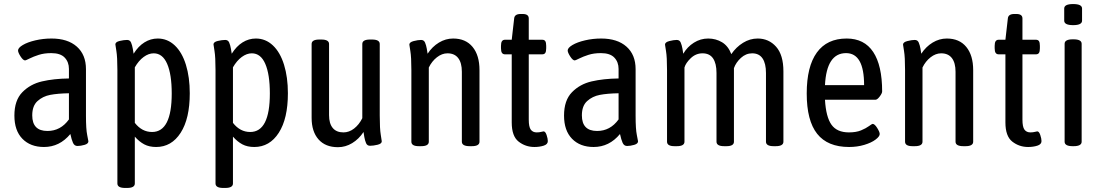

<svg xmlns="http://www.w3.org/2000/svg" viewBox="-20 -719 5440 947"><path d="M51 -149Q51 -224 90 -264Q129 -304 187 -317.5Q245 -331 320 -332V-379Q320 -413 299 -435Q278 -457 233 -457Q198 -457 171.5 -448.5Q145 -440 126 -430.5Q107 -421 104 -421Q94 -421 81.5 -440.5Q69 -460 69 -470Q69 -483 92.5 -497Q116 -511 154.5 -520Q193 -529 234 -529Q314 -529 359 -489Q404 -449 404 -378V-148Q404 -82 410 -53.5Q416 -25 416 -22Q416 -10 397 -4.5Q378 1 362 1Q347 1 340 -14.5Q333 -30 327 -58Q274 6 197 6Q130 6 90.5 -34.5Q51 -75 51 -149ZM320 -130V-259Q264 -258 227.5 -251Q191 -244 165 -220.5Q139 -197 139 -150Q139 -73 214 -73Q279 -73 320 -130Z M559 186V-373Q559 -438 554 -467.5Q549 -497 549 -500Q549 -512 570 -517Q591 -522 607 -522Q621 -522 626.5 -509Q632 -496 635 -478.5Q638 -461 639 -454Q662 -491 692.5 -510Q723 -529 758 -529Q806 -529 842 -495Q878 -461 897 -399.5Q916 -338 916 -259Q916 -134 871 -64Q826 6 750 6Q716 6 691.5 -7Q667 -20 645 -45V186Q645 208 607 208H597Q559 208 559 186ZM827 -258Q827 -352 804.5 -404Q782 -456 738 -456Q713 -456 688.5 -438Q664 -420 645 -387V-113Q680 -68 730 -68Q827 -68 827 -258Z M1043 186V-373Q1043 -438 1038 -467.5Q1033 -497 1033 -500Q1033 -512 1054 -517Q1075 -522 1091 -522Q1105 -522 1110.5 -509Q1116 -496 1119 -478.5Q1122 -461 1123 -454Q1146 -491 1176.5 -510Q1207 -529 1242 -529Q1290 -529 1326 -495Q1362 -461 1381 -399.5Q1400 -338 1400 -259Q1400 -134 1355 -64Q1310 6 1234 6Q1200 6 1175.5 -7Q1151 -20 1129 -45V186Q1129 208 1091 208H1081Q1043 208 1043 186ZM1311 -258Q1311 -352 1288.5 -404Q1266 -456 1222 -456Q1197 -456 1172.5 -438Q1148 -420 1129 -387V-113Q1164 -68 1214 -68Q1311 -68 1311 -258Z M1517 -138V-502Q1517 -524 1555 -524H1565Q1603 -524 1603 -502V-151Q1603 -110 1621 -88Q1639 -66 1674 -66Q1702 -66 1726.5 -85Q1751 -104 1767 -136V-502Q1767 -524 1805 -524H1815Q1853 -524 1853 -502V-149Q1853 -84 1858 -54.5Q1863 -25 1863 -22Q1863 -10 1842 -5Q1821 0 1805 0Q1791 0 1785.5 -13Q1780 -26 1777 -43Q1774 -60 1773 -68Q1750 -33 1717 -13Q1684 7 1647 7Q1585 7 1551 -31.5Q1517 -70 1517 -138Z M2009 -20V-373Q2009 -438 2004 -467Q1999 -496 1999 -499Q1999 -511 2020.5 -516.5Q2042 -522 2057 -522Q2071 -522 2076.5 -509Q2082 -496 2085 -479Q2088 -462 2089 -454Q2112 -489 2145 -509Q2178 -529 2215 -529Q2277 -529 2311 -487.5Q2345 -446 2345 -373V-20Q2345 2 2307 2H2297Q2258 2 2258 -20V-365Q2258 -409 2240 -432.5Q2222 -456 2187 -456Q2160 -456 2135 -436.5Q2110 -417 2095 -386V-20Q2095 2 2057 2H2046Q2009 2 2009 -20Z M2504 -115V-451H2471Q2461 -451 2456 -458Q2451 -465 2451 -481V-493Q2451 -509 2456 -516Q2461 -523 2471 -523H2504L2516 -628Q2518 -650 2548 -650H2558Q2588 -650 2588 -628V-523H2654Q2665 -523 2669.5 -516Q2674 -509 2674 -493V-481Q2674 -465 2669.5 -458Q2665 -451 2654 -451H2588V-129Q2588 -93 2598 -79.5Q2608 -66 2627 -66Q2640 -66 2649 -68.5Q2658 -71 2661 -71Q2670 -71 2676 -53Q2682 -35 2682 -23Q2682 -7 2661.5 -0.5Q2641 6 2616 6Q2572 6 2538 -20.5Q2504 -47 2504 -115Z M2762 -149Q2762 -224 2801 -264Q2840 -304 2898 -317.5Q2956 -331 3031 -332V-379Q3031 -413 3010 -435Q2989 -457 2944 -457Q2909 -457 2882.5 -448.5Q2856 -440 2837 -430.5Q2818 -421 2815 -421Q2805 -421 2792.5 -440.5Q2780 -460 2780 -470Q2780 -483 2803.5 -497Q2827 -511 2865.5 -520Q2904 -529 2945 -529Q3025 -529 3070 -489Q3115 -449 3115 -378V-148Q3115 -82 3121 -53.5Q3127 -25 3127 -22Q3127 -10 3108 -4.5Q3089 1 3073 1Q3058 1 3051 -14.5Q3044 -30 3038 -58Q2985 6 2908 6Q2841 6 2801.5 -34.5Q2762 -75 2762 -149ZM3031 -130V-259Q2975 -258 2938.5 -251Q2902 -244 2876 -220.5Q2850 -197 2850 -150Q2850 -73 2925 -73Q2990 -73 3031 -130Z M3844 -367V-20Q3844 2 3806 2H3796Q3758 2 3758 -20V-359Q3758 -406 3741 -431Q3724 -456 3690 -456Q3659 -456 3634.5 -433.5Q3610 -411 3600 -383V-367V-20Q3600 2 3563 2H3552Q3514 2 3514 -20V-359Q3514 -406 3497 -431Q3480 -456 3445 -456Q3412 -456 3387 -432Q3362 -408 3356 -386V-20Q3356 2 3318 2H3307Q3270 2 3270 -20V-373Q3270 -438 3265 -467Q3260 -496 3260 -499Q3260 -511 3281.5 -516.5Q3303 -522 3318 -522Q3332 -522 3337.5 -509Q3343 -496 3346 -479Q3349 -462 3350 -454Q3370 -488 3402.5 -508.5Q3435 -529 3473 -529Q3511 -529 3541.5 -510.5Q3572 -492 3587 -452Q3611 -487 3645 -508Q3679 -529 3717 -529Q3772 -529 3808 -488.5Q3844 -448 3844 -367Z M3959 -258Q3959 -391 4009 -460Q4059 -529 4156 -529Q4243 -529 4287 -462.5Q4331 -396 4331 -268Q4331 -259 4319 -243Q4307 -227 4298 -227H4049Q4054 -142 4081 -104Q4108 -66 4167 -66Q4203 -66 4227 -76Q4251 -86 4266 -97Q4281 -108 4284 -108Q4294 -108 4306.5 -88Q4319 -68 4319 -58Q4319 -46 4298.5 -30.5Q4278 -15 4243 -4.5Q4208 6 4168 6Q4062 6 4010.5 -59Q3959 -124 3959 -258ZM4242 -299Q4242 -457 4153 -457Q4057 -457 4049 -299Z M4444 -20V-373Q4444 -438 4439 -467Q4434 -496 4434 -499Q4434 -511 4455.5 -516.5Q4477 -522 4492 -522Q4506 -522 4511.5 -509Q4517 -496 4520 -479Q4523 -462 4524 -454Q4547 -489 4580 -509Q4613 -529 4650 -529Q4712 -529 4746 -487.5Q4780 -446 4780 -373V-20Q4780 2 4742 2H4732Q4693 2 4693 -20V-365Q4693 -409 4675 -432.5Q4657 -456 4622 -456Q4595 -456 4570 -436.5Q4545 -417 4530 -386V-20Q4530 2 4492 2H4481Q4444 2 4444 -20Z M4939 -115V-451H4906Q4896 -451 4891 -458Q4886 -465 4886 -481V-493Q4886 -509 4891 -516Q4896 -523 4906 -523H4939L4951 -628Q4953 -650 4983 -650H4993Q5023 -650 5023 -628V-523H5089Q5100 -523 5104.5 -516Q5109 -509 5109 -493V-481Q5109 -465 5104.5 -458Q5100 -451 5089 -451H5023V-129Q5023 -93 5033 -79.5Q5043 -66 5062 -66Q5075 -66 5084 -68.5Q5093 -71 5096 -71Q5105 -71 5111 -53Q5117 -35 5117 -23Q5117 -7 5096.5 -0.5Q5076 6 5051 6Q5007 6 4973 -20.5Q4939 -47 4939 -115Z M5231 -20V-503Q5231 -525 5271 -525H5275Q5315 -525 5315 -503V-20Q5315 2 5275 2H5271Q5231 2 5231 -20ZM5229 -617V-677Q5229 -699 5273 -699Q5317 -699 5317 -677V-617Q5317 -595 5273 -595Q5229 -595 5229 -617Z"/></svg>

Font: Asap Condensed
Style: Regular
Weight: 400
Designer: Pablo Cosgaya
Foundry: Omnibus-Type
Version: Version 1.010; ttfautohint (v1.8)